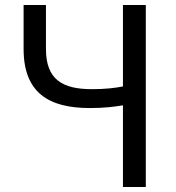

<svg xmlns="http://www.w3.org/2000/svg" viewBox="-20 -753 707 773"><path d="M475 0H567V-733H475V-405C445 -399 404 -394 350 -394C231 -394 165 -433 165 -556V-733H75V-556C75 -380 176 -318 341 -318C399 -318 439 -323 475 -329Z"/></svg>

Font: Noto Sans JP Regular
Style: Regular
Weight: 400
Designer: Ryoko NISHIZUKA (kana & ideographs); Paul D. Hunt (Latin, Greek & Cyrillic); Wenlong ZHANG (bopomofo); Sandoll Communica
Foundry: Adobe Systems Incorporated
Version: Version 1.004;PS 1.004;hotconv 1.0.82;makeotf.lib2.5.63406